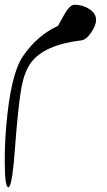

<svg xmlns="http://www.w3.org/2000/svg" viewBox="-20 -272 450 808"><path d="M76.7 -35.6Q136.2 -122.6 224.1 -163.1Q252.4 -215.3 259.8 -226.1Q277.8 -252 293.9 -252Q326.2 -252 353.5 -235.4Q384.3 -216.8 384.3 -188Q384.3 -165 363.5 -134.8Q342.8 -104.5 322.3 -102.1Q166 -83.5 110.4 -8.3Q84 27.3 71.3 90.8Q61.5 139.6 49.8 268.1Q43.9 339.8 38.1 412.1Q27.8 516.1 15.1 516.1Q0 516.1 0 406.7Q0 330.1 5.9 263.2Q24.4 40.5 76.7 -35.6Z"/></svg>

Font: Dima Nastaligh Tahriri
Style: regular
Weight: 400
Designer: R.Balvardi
Foundry: Dima Software Group
Version: Version 1.00;November 13, 2018;FontCreator 11.5.0.2427 64-bi